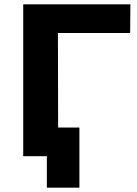

<svg xmlns="http://www.w3.org/2000/svg" viewBox="-20 -720 633 885"><path d="M346 -132V145H196V0H87V-700H581L580 -568H247L248 -132Z"/></svg>

Font: CMG Sans
Style: Bold
Weight: 700
Designer: Julieta Ulanovsky
Foundry: Julieta Ulanovsky
Version: Version 7.200